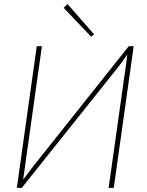

<svg xmlns="http://www.w3.org/2000/svg" viewBox="-20 -915 718 935"><path d="M631 -690 534 0H509L587 -553Q591 -577 594 -601Q597 -625 600 -649L599 -648Q589 -634 578 -618.5Q567 -603 556 -589L86 0H62L159 -690H184L107 -142Q103 -117 100 -92Q97 -67 93 -41L94 -42Q105 -56 119 -75Q133 -94 144 -108L607 -690ZM309 -895 438 -748 424 -736 290 -877Z"/></svg>

Font: Exo 2 Thin
Style: Italic
Weight: 250
Italic angle: -8°
Designer: Natanael Gama
Foundry: Natanael Gama
Version: Version 2.010